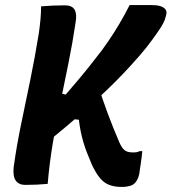

<svg xmlns="http://www.w3.org/2000/svg" viewBox="-20 -725 676 757"><path d="M365 -395Q384 -333 405 -277Q426 -221 450 -165Q460 -142 471 -133Q482 -124 504 -124Q513 -124 519 -125Q525 -126 530 -129H541Q540 -118 538.5 -105Q537 -92 535 -79.5Q533 -67 531.5 -56.5Q530 -46 529 -39Q526 -25 520.5 -15Q515 -5 507 1Q502 5 495.5 7Q489 9 480.5 10.5Q472 12 460 12Q431 12 410.5 4Q390 -4 374.5 -22.5Q359 -41 343 -74Q332 -100 323.5 -121.5Q315 -143 309 -163.5Q303 -184 298.5 -205.5Q294 -227 291 -253L247 -257ZM578 -705Q598 -705 611.5 -701Q625 -697 631.5 -689Q638 -681 636 -670Q634 -660 630 -648Q626 -636 615 -618.5Q604 -601 583 -572Q561 -541 531.5 -507Q502 -473 468.5 -437.5Q435 -402 397.5 -366.5Q360 -331 320.5 -295.5Q281 -260 242 -227Q203 -194 166 -165L201 -362L239 -352Q253 -369 267.5 -385.5Q282 -402 296 -419Q310 -436 325.5 -455Q341 -474 357 -495Q382 -526 406 -561Q430 -596 451.5 -632.5Q473 -669 491 -705ZM142 -700Q167 -702 189.5 -703Q212 -704 236 -704Q264 -704 274 -687Q284 -670 278 -636Q266 -555 250 -476.5Q234 -398 218 -320Q202 -242 188.5 -162.5Q175 -83 168 0Q146 2 124 3Q102 4 79 4Q55 4 42.5 -12.5Q30 -29 34 -67Q46 -153 64 -239Q82 -325 100 -413Q118 -501 133 -593Q137 -621 139.5 -647.5Q142 -674 142 -700Z"/></svg>

Font: Rec Mono Semicasual
Style: Bold Italic
Weight: 700
Italic angle: -10°
Version: Version 1.085; ttfautohint (v1.8.4.7-5d5b)